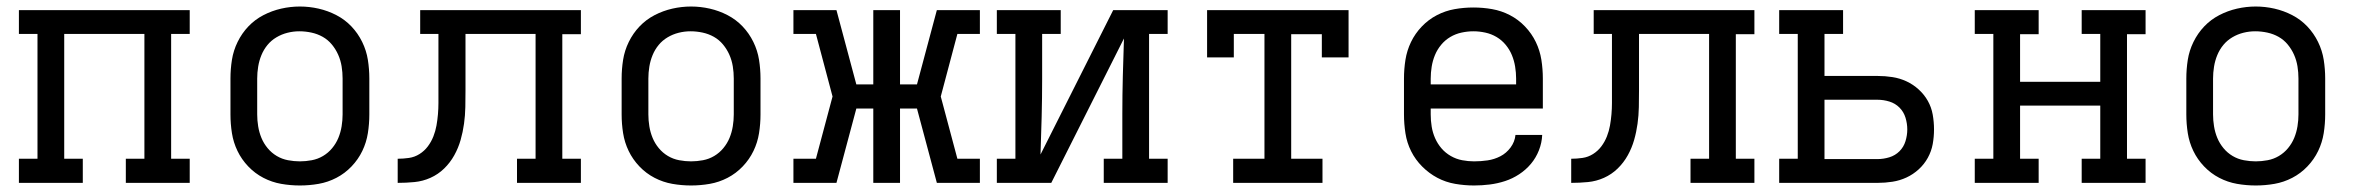

<svg xmlns="http://www.w3.org/2000/svg" viewBox="-20 -561 7240 589"><path d="M38 0V-74H95V-457H38V-530H562V-457H505V-74H562V0H366V-74H423V-457H177V-74H234V0Z M900 8Q871 8 842.5 3Q814 -2 788 -15.5Q762 -29 741.5 -50.5Q721 -72 708.5 -98Q696 -124 691.5 -152.5Q687 -181 687 -210V-320Q687 -349 691.5 -377.5Q696 -406 709 -432.5Q722 -459 742 -480Q762 -501 788 -514.5Q814 -528 842.5 -534.5Q871 -541 900 -541Q929 -541 957.5 -534.5Q986 -528 1012 -514.5Q1038 -501 1058 -480Q1078 -459 1091 -432.5Q1104 -406 1108.5 -377.5Q1113 -349 1113 -320V-210Q1113 -181 1108.5 -152.5Q1104 -124 1091.5 -98Q1079 -72 1058.5 -50.5Q1038 -29 1012 -15.5Q986 -2 957.5 3Q929 8 900 8ZM900 -66Q918 -66 936.5 -69.5Q955 -73 971 -82.5Q987 -92 999 -106.5Q1011 -121 1018 -138Q1025 -155 1028 -173.5Q1031 -192 1031 -210V-320Q1031 -339 1028 -357.5Q1025 -376 1017.5 -393Q1010 -410 998 -424.5Q986 -439 970 -448Q954 -457 935.5 -461Q917 -465 898 -465Q880 -465 862 -460.5Q844 -456 828 -446.5Q812 -437 800.5 -423Q789 -409 782 -392Q775 -375 772 -356.5Q769 -338 769 -320V-210Q769 -192 772 -173.5Q775 -155 782 -138Q789 -121 801 -106.5Q813 -92 829 -82.5Q845 -73 863.5 -69.5Q882 -66 900 -66Z M1200 0V-74Q1217 -74 1234.5 -76.5Q1252 -79 1267 -88.5Q1282 -98 1292.5 -112Q1303 -126 1309.5 -142.5Q1316 -159 1319 -176Q1322 -193 1323.5 -210.5Q1325 -228 1325 -245Q1325 -262 1325 -280V-281Q1325 -281 1325 -281.5Q1325 -282 1325 -282V-283Q1325 -283 1325 -283Q1325 -283 1325 -283V-457H1269V-530H1762V-456H1705V-74H1762V0H1566V-74H1623V-457H1408V-283Q1408 -258 1407.5 -232.5Q1407 -207 1403.5 -181.5Q1400 -156 1393 -131.5Q1386 -107 1373.5 -84.5Q1361 -62 1342.5 -44Q1324 -26 1300.5 -15.5Q1277 -5 1251.5 -2.5Q1226 0 1200 0Z M2100 8Q2071 8 2042.5 3Q2014 -2 1988 -15.5Q1962 -29 1941.5 -50.5Q1921 -72 1908.5 -98Q1896 -124 1891.5 -152.5Q1887 -181 1887 -210V-320Q1887 -349 1891.5 -377.5Q1896 -406 1909 -432.5Q1922 -459 1942 -480Q1962 -501 1988 -514.5Q2014 -528 2042.5 -534.5Q2071 -541 2100 -541Q2129 -541 2157.5 -534.5Q2186 -528 2212 -514.5Q2238 -501 2258 -480Q2278 -459 2291 -432.5Q2304 -406 2308.5 -377.5Q2313 -349 2313 -320V-210Q2313 -181 2308.5 -152.5Q2304 -124 2291.5 -98Q2279 -72 2258.5 -50.5Q2238 -29 2212 -15.5Q2186 -2 2157.5 3Q2129 8 2100 8ZM2100 -66Q2118 -66 2136.5 -69.5Q2155 -73 2171 -82.5Q2187 -92 2199 -106.5Q2211 -121 2218 -138Q2225 -155 2228 -173.5Q2231 -192 2231 -210V-320Q2231 -339 2228 -357.5Q2225 -376 2217.5 -393Q2210 -410 2198 -424.5Q2186 -439 2170 -448Q2154 -457 2135.5 -461Q2117 -465 2098 -465Q2080 -465 2062 -460.5Q2044 -456 2028 -446.5Q2012 -437 2000.5 -423Q1989 -409 1982 -392Q1975 -375 1972 -356.5Q1969 -338 1969 -320V-210Q1969 -192 1972 -173.5Q1975 -155 1982 -138Q1989 -121 2001 -106.5Q2013 -92 2029 -82.5Q2045 -73 2063.5 -69.5Q2082 -66 2100 -66Z M2414 0V-74H2483L2534 -265L2483 -457H2414V-530H2546L2607 -302H2659V-530H2741V-302H2793L2854 -530H2986V-457H2917L2866 -265L2917 -74H2986V0H2854L2793 -228H2741V0H2659V-228H2607L2546 0Z M3038 0V-74H3095V-457H3038V-530H3234V-457H3177V-318Q3177 -260 3175.5 -202.5Q3174 -145 3172 -87L3395 -530H3562V-457H3505V-74H3562V0H3366V-74H3423V-212Q3423 -270 3424.5 -327.5Q3426 -385 3428 -443L3205 0Z M3763 0V-74H3859V-457H3765V-385H3683V-530H4117V-385H4035V-456H3941V-74H4037V0Z M4502 8Q4473 8 4444 3Q4415 -2 4389.5 -15.5Q4364 -29 4343 -50Q4322 -71 4309 -97Q4296 -123 4291.5 -152Q4287 -181 4287 -210V-320Q4287 -349 4291.5 -377.5Q4296 -406 4308.5 -432Q4321 -458 4341.5 -479.5Q4362 -501 4388 -514.5Q4414 -528 4442.5 -533Q4471 -538 4500 -538Q4529 -538 4557.5 -533Q4586 -528 4612 -514.5Q4638 -501 4658.5 -479.5Q4679 -458 4691.5 -432Q4704 -406 4708.5 -377.5Q4713 -349 4713 -320V-228H4369V-210Q4369 -191 4372 -172.5Q4375 -154 4382.5 -137Q4390 -120 4402 -106Q4414 -92 4430.5 -82.5Q4447 -73 4465.5 -69.5Q4484 -66 4502 -66Q4523 -66 4543.5 -69Q4564 -72 4582.5 -81.5Q4601 -91 4614 -108.5Q4627 -126 4629 -147H4711Q4710 -123 4701 -100Q4692 -77 4676.5 -58.5Q4661 -40 4640.5 -26.5Q4620 -13 4597 -5.5Q4574 2 4550 5Q4526 8 4502 8ZM4631 -302V-320Q4631 -338 4628 -356.5Q4625 -375 4618 -392Q4611 -409 4599 -423.5Q4587 -438 4571 -447.5Q4555 -457 4536.5 -461Q4518 -465 4500 -465Q4482 -465 4463.5 -461Q4445 -457 4429 -447.5Q4413 -438 4401 -423.5Q4389 -409 4382 -392Q4375 -375 4372 -356.5Q4369 -338 4369 -320V-302Z M4800 0V-74Q4817 -74 4834.5 -76.5Q4852 -79 4867 -88.5Q4882 -98 4892.5 -112Q4903 -126 4909.5 -142.5Q4916 -159 4919 -176Q4922 -193 4923.5 -210.5Q4925 -228 4925 -245Q4925 -262 4925 -280V-281Q4925 -281 4925 -281.5Q4925 -282 4925 -282V-283Q4925 -283 4925 -283Q4925 -283 4925 -283V-457H4869V-530H5362V-456H5305V-74H5362V0H5166V-74H5223V-457H5008V-283Q5008 -258 5007.5 -232.5Q5007 -207 5003.5 -181.5Q5000 -156 4993 -131.5Q4986 -107 4973.5 -84.5Q4961 -62 4942.5 -44Q4924 -26 4900.5 -15.5Q4877 -5 4851.5 -2.5Q4826 0 4800 0Z M5438 0V-74H5495V-457H5438V-530H5634V-457H5577V-328H5740Q5763 -328 5785.5 -324.5Q5808 -321 5828.5 -311.5Q5849 -302 5866 -286.5Q5883 -271 5894 -251.5Q5905 -232 5909 -209.5Q5913 -187 5913 -164Q5913 -141 5909 -119Q5905 -97 5894 -77Q5883 -57 5866 -41.5Q5849 -26 5828.5 -16.5Q5808 -7 5785.5 -3.5Q5763 0 5740 0ZM5577 -73H5740Q5758 -73 5776 -78.5Q5794 -84 5807 -97Q5820 -110 5825.5 -128Q5831 -146 5831 -164Q5831 -182 5825.5 -200Q5820 -218 5807 -231Q5794 -244 5776 -249.5Q5758 -255 5740 -255H5577Z M6038 0V-74H6095V-457H6038V-530H6234V-456H6177V-310H6423V-457H6366V-530H6562V-456H6505V-74H6562V0H6366V-74H6423V-237H6177V-74H6234V0Z M6900 8Q6871 8 6842.5 3Q6814 -2 6788 -15.5Q6762 -29 6741.5 -50.5Q6721 -72 6708.5 -98Q6696 -124 6691.5 -152.5Q6687 -181 6687 -210V-320Q6687 -349 6691.5 -377.5Q6696 -406 6709 -432.5Q6722 -459 6742 -480Q6762 -501 6788 -514.5Q6814 -528 6842.5 -534.5Q6871 -541 6900 -541Q6929 -541 6957.5 -534.5Q6986 -528 7012 -514.5Q7038 -501 7058 -480Q7078 -459 7091 -432.5Q7104 -406 7108.5 -377.5Q7113 -349 7113 -320V-210Q7113 -181 7108.5 -152.5Q7104 -124 7091.5 -98Q7079 -72 7058.5 -50.5Q7038 -29 7012 -15.5Q6986 -2 6957.5 3Q6929 8 6900 8ZM6900 -66Q6918 -66 6936.5 -69.5Q6955 -73 6971 -82.5Q6987 -92 6999 -106.5Q7011 -121 7018 -138Q7025 -155 7028 -173.5Q7031 -192 7031 -210V-320Q7031 -339 7028 -357.5Q7025 -376 7017.5 -393Q7010 -410 6998 -424.5Q6986 -439 6970 -448Q6954 -457 6935.5 -461Q6917 -465 6898 -465Q6880 -465 6862 -460.5Q6844 -456 6828 -446.5Q6812 -437 6800.5 -423Q6789 -409 6782 -392Q6775 -375 6772 -356.5Q6769 -338 6769 -320V-210Q6769 -192 6772 -173.5Q6775 -155 6782 -138Q6789 -121 6801 -106.5Q6813 -92 6829 -82.5Q6845 -73 6863.5 -69.5Q6882 -66 6900 -66Z"/></svg>

Font: Iosevka Slab Extended
Style: Regular
Weight: 400
Width: 7
Monospace: yes
Designer: Belleve Invis
Foundry: Belleve Invis
Version: Version 11.1.1; ttfautohint (v1.8.3)